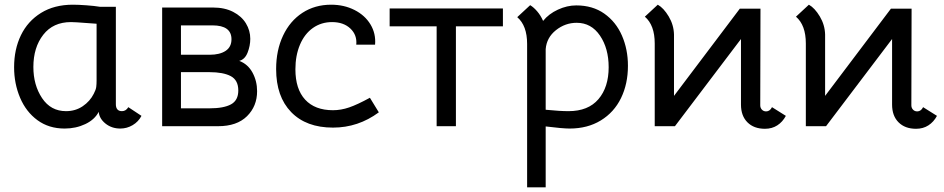

<svg xmlns="http://www.w3.org/2000/svg" viewBox="-20 -537 4018 817"><path d="M40 -251Q40 -327 69 -387Q98 -447 154.5 -482Q211 -517 290 -517Q313 -517 347.5 -514.5Q382 -512 406 -508H473V-93Q473 -79 479.5 -71.5Q486 -64 499 -64Q516 -64 526 -81L582 -44Q569 -19 544.5 -4.5Q520 10 492 10Q455 10 428.5 -11.5Q402 -33 400 -62V-61Q383 -28 343 -9Q303 10 255 10Q188 10 139.5 -25.5Q91 -61 65.5 -121Q40 -181 40 -251ZM379 -138Q388 -155 389.5 -167Q391 -179 391 -194V-436L349 -439Q299 -443 282 -443Q206 -443 164 -389Q122 -335 122 -252Q122 -175 159 -119.5Q196 -64 261 -64Q301 -64 332 -85Q363 -106 379 -138Z M886 -505Q936 -505 972 -486.5Q1008 -468 1026.5 -437.5Q1045 -407 1045 -372Q1045 -342 1033.5 -313Q1022 -284 998 -278Q1035 -264 1054.5 -228Q1074 -192 1074 -149Q1074 -85 1031 -42.5Q988 0 908 0H670V-505ZM965 -370Q965 -429 884 -429H750V-304H872Q915 -304 940 -320.5Q965 -337 965 -370ZM994 -152Q994 -196 962 -213Q930 -230 871 -230H750V-76H871Q932 -76 963 -93Q994 -110 994 -152Z M1155 -243Q1155 -323 1184.5 -385.5Q1214 -448 1267 -482.5Q1320 -517 1389 -517Q1444 -517 1488.5 -494.5Q1533 -472 1556.5 -433Q1580 -394 1576 -347H1496Q1500 -388 1471 -415.5Q1442 -443 1393 -443Q1347 -443 1311.5 -418Q1276 -393 1256.5 -347Q1237 -301 1237 -242Q1237 -158 1278.5 -113Q1320 -68 1397 -68Q1431 -68 1466 -80Q1501 -92 1554 -121L1592 -59Q1504 6 1397 6Q1283 6 1219 -60Q1155 -126 1155 -243Z M1838 -425H1638V-501H2120V-425H1920V0H1838Z M2652 -257Q2652 -180 2622.5 -119.5Q2593 -59 2536.5 -24.5Q2480 10 2404 10Q2374 10 2302 1V260H2223V-350Q2223 -428 2181 -464L2236 -515Q2251 -506 2266 -488.5Q2281 -471 2291 -448Q2315 -478 2354 -496Q2393 -514 2432 -514Q2502 -514 2551.5 -479Q2601 -444 2626.5 -385.5Q2652 -327 2652 -257ZM2570 -251Q2570 -331 2533 -385.5Q2496 -440 2434 -440Q2385 -440 2345.5 -408.5Q2306 -377 2302 -328V-70Q2362 -64 2399 -64Q2483 -64 2526.5 -115Q2570 -166 2570 -251Z M3128 -500H3216L3215 -89Q3215 -78 3222 -70.5Q3229 -63 3240 -63Q3256 -63 3265 -81L3324 -44Q3310 -18 3287.5 -3.5Q3265 11 3235 11Q3188 11 3160.5 -16.5Q3133 -44 3133 -92V-371L2852 0H2766V-352Q2766 -430 2724 -466L2779 -517Q2804 -503 2825.5 -467Q2847 -431 2848 -390V-129Z M3771 -500H3859L3858 -89Q3858 -78 3865 -70.5Q3872 -63 3883 -63Q3899 -63 3908 -81L3967 -44Q3953 -18 3930.5 -3.5Q3908 11 3878 11Q3831 11 3803.5 -16.5Q3776 -44 3776 -92V-371L3495 0H3409V-352Q3409 -430 3367 -466L3422 -517Q3447 -503 3468.5 -467Q3490 -431 3491 -390V-129Z"/></svg>

Font: Bellota
Style: Bold
Weight: 700
Designer: Kemie Guaida
Foundry: Kemie Guaida
Version: Version 4.001